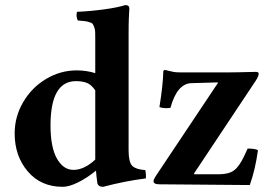

<svg xmlns="http://www.w3.org/2000/svg" viewBox="-20 -718 1053 748"><path d="M351.1 -96.2V-366.2Q335.4 -388.7 317.9 -395.3Q300.3 -401.9 275.9 -401.9Q176.8 -401.9 176.8 -229Q176.8 -144.5 201.7 -100.3Q226.6 -56.2 266.1 -56.2Q308.1 -56.2 351.1 -96.2ZM351.1 -433.1V-563Q351.1 -582 350.8 -592.3Q350.6 -602.5 347.2 -611.8Q343.8 -621.1 341.1 -624.8Q338.4 -628.4 328.6 -631.6Q318.8 -634.8 310.3 -635.7Q301.8 -636.7 283.2 -638.2Q275.4 -652.8 279.8 -671.9Q333 -674.3 386.5 -681.6Q439.9 -689 467.8 -698.2Q483.9 -698.2 483.9 -685.1Q483.9 -684.1 483.6 -679.2Q483.4 -674.3 482.9 -665.8Q482.4 -657.2 481.9 -646Q481.4 -634.8 481.2 -617.9Q481 -601.1 481 -583V-132.8Q481 -89.4 493.4 -74Q505.9 -58.6 545.9 -55.2Q547.4 -50.3 548.3 -39.1Q549.3 -27.8 547.9 -22.9Q466.8 -12.7 381.8 9.8Q361.3 9.8 358.9 -6.8Q355 -36.1 354 -53.2Q317.9 -23.9 283.4 -7.1Q249 9.8 224.1 9.8Q139.2 9.8 88.1 -50.3Q37.1 -110.4 37.1 -198.2Q37.1 -263.2 70.3 -320.1Q103.5 -377 159.4 -410.4Q215.3 -443.8 278.8 -443.8Q316.4 -443.8 351.1 -433.1ZM622.1 -445.8Q627.9 -444.8 637.2 -442.1Q646.5 -439.5 656.7 -437.7Q667 -436 681.2 -436H874Q886.7 -436 911.1 -436.5Q935.5 -437 955.1 -437.5Q974.6 -438 976.1 -438Q987.8 -438 987.8 -431.2Q987.8 -421.4 977.1 -404.8L735.8 -42L736.8 -39.1H833Q871.1 -39.1 891.6 -54.2Q912.1 -69.3 931.2 -109.9L944.8 -139.2Q975.1 -139.2 984.9 -132.8Q974.6 -56.6 953.1 2.9L601.1 0Q578.1 0 578.1 -12.2Q578.1 -18.6 586.9 -32.2L829.1 -395L827.1 -397L725.1 -394Q669.9 -392.1 644 -297.9Q634.8 -295.9 621.3 -296.9Q607.9 -297.9 601.1 -300.8Q615.2 -388.2 616.2 -439.9Q616.2 -441.4 618.4 -443.6Q620.6 -445.8 622.1 -445.8Z"/></svg>

Font: Common Serif
Style: Bold
Weight: 700
Designer: Philipp H. Poll, Khaled Hosny
Foundry: Stefan Peev, Context Ltd.
Version: Version 1.026